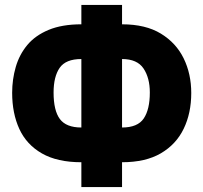

<svg xmlns="http://www.w3.org/2000/svg" viewBox="-20 -744 820 774"><path d="M308 10V-90Q211 -90 149 -125.5Q87 -161 58 -224Q29 -287 29 -370Q29 -424 43.5 -474Q58 -524 90 -562.5Q122 -601 176 -623.5Q230 -646 308 -646V-724H472V-646Q567 -646 628.5 -608.5Q690 -571 720.5 -508.5Q751 -446 751 -369Q751 -288 720.5 -225Q690 -162 628.5 -126Q567 -90 472 -90V10ZM308 -230V-506Q245 -506 220.5 -470.5Q196 -435 196 -371Q196 -298 221.5 -264Q247 -230 308 -230ZM472 -230Q535 -230 559.5 -266.5Q584 -303 584 -371Q584 -430 558.5 -468Q533 -506 472 -506Z"/></svg>

Font: Noto Sans ExtraCondensed Black
Style: Regular
Weight: 900
Width: 2
Designer: Monotype Design Team
Foundry: Monotype Imaging Inc.
Version: Version 2.013; ttfautohint (v1.8.4.7-5d5b)